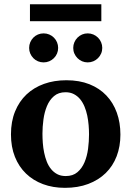

<svg xmlns="http://www.w3.org/2000/svg" viewBox="-20 -882 624 914"><path d="M403.8 -242.2Q403.8 -263.2 401.9 -286.4Q399.9 -309.6 395.3 -332Q390.6 -354.5 382.3 -374.5Q374 -394.5 361.6 -409.7Q349.1 -424.8 332 -433.8Q314.9 -442.9 292 -442.9Q258.3 -442.9 236.8 -424.3Q215.3 -405.8 203.4 -376.7Q191.4 -347.7 186.8 -313Q182.1 -278.3 182.1 -246.1Q182.1 -224.6 183.8 -201.2Q185.5 -177.7 190.2 -155.3Q194.8 -132.8 202.6 -112.8Q210.4 -92.8 222.9 -77.4Q235.4 -62 252.4 -53Q269.5 -43.9 293 -43.9Q327.1 -43.9 348.6 -62.3Q370.1 -80.6 382.3 -109.4Q394.5 -138.2 399.2 -173.3Q403.8 -208.5 403.8 -242.2ZM553.2 -241.2Q553.2 -185.1 535.4 -138.4Q517.6 -91.8 483.4 -58.3Q449.2 -24.9 400.1 -6.3Q351.1 12.2 289.1 12.2Q231.9 12.2 184.8 -5.4Q137.7 -22.9 103.8 -55.7Q69.8 -88.4 51 -135.5Q32.2 -182.6 32.2 -242.2Q32.2 -303.7 51.8 -351.6Q71.3 -399.4 106.2 -432.4Q141.1 -465.3 189.5 -482.7Q237.8 -500 295.9 -500Q357.9 -500 405.8 -481Q453.6 -461.9 486.3 -427.5Q519 -393.1 536.1 -345.7Q553.2 -298.3 553.2 -241.2ZM256.8 -653.8Q256.8 -639.6 251.5 -627.2Q246.1 -614.7 236.6 -605.2Q227.1 -595.7 214.4 -590.3Q201.7 -585 187.5 -585Q173.3 -585 160.6 -590.3Q147.9 -595.7 138.7 -605.2Q129.4 -614.7 124 -627.2Q118.7 -639.6 118.7 -653.8Q118.7 -668 124 -680.7Q129.4 -693.4 138.7 -702.9Q147.9 -712.4 160.6 -717.8Q173.3 -723.1 187.5 -723.1Q201.7 -723.1 214.4 -717.8Q227.1 -712.4 236.6 -702.9Q246.1 -693.4 251.5 -680.7Q256.8 -668 256.8 -653.8ZM466.8 -653.8Q466.8 -639.6 461.4 -627.2Q456.1 -614.7 446.5 -605.2Q437 -595.7 424.3 -590.3Q411.6 -585 397.5 -585Q383.3 -585 370.8 -590.3Q358.4 -595.7 348.9 -605.2Q339.4 -614.7 334 -627.2Q328.6 -639.6 328.6 -653.8Q328.6 -668 334 -680.7Q339.4 -693.4 348.9 -702.9Q358.4 -712.4 370.8 -717.8Q383.3 -723.1 397.5 -723.1Q411.6 -723.1 424.3 -717.8Q437 -712.4 446.5 -702.9Q456.1 -693.4 461.4 -680.7Q466.8 -668 466.8 -653.8ZM122.6 -781.2V-861.8H462.4V-781.2Z"/></svg>

Font: Charis SIL
Style: Bold
Weight: 700
Foundry: SIL International
Version: Version 4.112